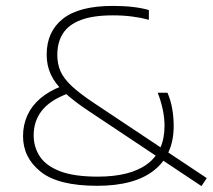

<svg xmlns="http://www.w3.org/2000/svg" viewBox="-20 -622 720 650"><path d="M662 8 282 -245Q229 -280 197.5 -309.8Q166 -339.5 152 -370Q138 -400.5 138 -437Q138 -515 193 -558.5Q248 -602 362 -602Q399 -602 429.5 -598.5Q460 -595 484 -588V-555Q458.5 -562 428 -566Q397.5 -570 362 -570Q295 -570 253.5 -554.2Q212 -538.5 193 -508.5Q174 -478.5 174 -436Q174 -406 184.5 -381.5Q195 -357 222.2 -331.2Q249.5 -305.5 300 -272L680 -19ZM309 7Q177 7 117.5 -40.8Q58 -88.5 58 -161Q58 -199.5 72.8 -231.8Q87.5 -264 116.5 -288.8Q145.5 -313.5 188 -330L209 -305Q149 -282.5 121.5 -247.2Q94 -212 94 -164Q94 -124 115 -92.2Q136 -60.5 183.5 -42.2Q231 -24 311 -24Q421.5 -24 479.2 -67.2Q537 -110.5 537 -196Q537 -223 530.8 -252Q524.5 -281 514 -308H547Q558.5 -281 563.2 -252.8Q568 -224.5 568 -195Q568 -98.5 502 -45.8Q436 7 309 7Z"/></svg>

Font: Encode Sans SC Expanded Thin
Style: Regular
Weight: 250
Width: 7
Designer: Multiple Designers
Foundry: Impallari Type
Version: Version 3.002